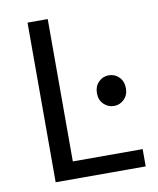

<svg xmlns="http://www.w3.org/2000/svg" viewBox="-76 -716 639 777"><g transform="rotate(-10 243.0 -328.0)"><path d="M90 0V-656H173V-71H460V0ZM377 -263Q352 -263 334.5 -280.5Q317 -298 317 -325Q317 -354 334.5 -371.5Q352 -389 377 -389Q401 -389 418.5 -371.5Q436 -354 436 -325Q436 -298 418.5 -280.5Q401 -263 377 -263Z"/></g></svg>

Font: Source Sans Pro
Style: Regular
Weight: 400
Designer: Paul D. Hunt
Foundry: Adobe Systems Incorporated
Version: Version 2.021;PS 2.000;hotconv 1.0.86;makeotf.lib2.5.63406